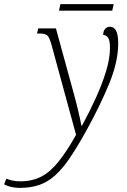

<svg xmlns="http://www.w3.org/2000/svg" viewBox="-160 -674 617 934"><path d="M-64 240Q-107 240 -140 223L-129 195Q-118 200 -101 204Q-84 208 -61 208Q-3 208 41 185Q85 162 125 112Q165 62 210 -18L90 -458Q80 -493 69.5 -502Q59 -511 32 -511H20L26 -536H112L200 -215Q211 -175 221 -132.5Q231 -90 236 -63H239Q275 -129 306 -197Q337 -265 356 -327.5Q375 -390 375 -440Q375 -478 365.5 -491Q356 -504 342 -504Q342 -523 351.5 -533.5Q361 -544 375 -544Q394 -544 404.5 -525Q415 -506 415 -463Q415 -374 371.5 -268Q328 -162 264 -46Q219 36 182 91Q145 146 109 178.5Q73 211 31.5 225.5Q-10 240 -64 240ZM127 -622 134 -654H393L386 -622Z"/></svg>

Font: Noto Serif SemiCondensed ExtraLight
Style: Italic
Weight: 200
Width: 4
Italic angle: -12°
Designer: Monotype Design Team
Foundry: Monotype Imaging Inc.
Version: Version 2.013